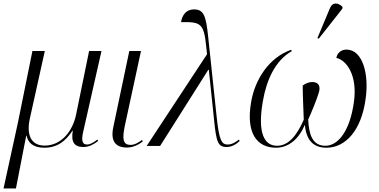

<svg xmlns="http://www.w3.org/2000/svg" viewBox="-56 -824 2137 1084"><path d="M-36 240H34L92 -58H94C102 -20 129 10 194 10C268 10 314 -27 353 -86H355C344 -21 364 6 415 6C447 6 475 -10 498 -28L494 -36C474 -21 454 -8 436 -8C408 -8 403 -30 413 -77L517 -536H447L374 -179C354 -80 288 -2 196 -2C118 -2 92 -64 113 -157L197 -536H127L45 -131Z M661 9C696 9 731 -9 750 -26L746 -34C725 -19 705 -6 681 -6C636 -6 634 -43 649 -115L740 -536H674L584 -108C566 -25 598 9 661 9Z M772 0H848L1120 -430H1123L1152 -153C1165 -23 1173 6 1224 6C1249 6 1276 -7 1297 -28L1293 -36C1276 -23 1255 -8 1229 -8C1195 -8 1181 -33 1167 -166L1119 -619C1107 -735 1094 -771 1039 -771C994 -771 972 -737 966 -699C1075 -701 1095 -694 1108 -564L1113 -518Z M1744 -606 1877 -775 1878 -785C1855 -809 1821 -815 1806 -776L1736 -609ZM1503 10C1573 10 1631 -39 1665 -119C1673 -38 1708 10 1787 10C1895 10 1984 -88 2008 -264C2029 -407 1991 -544 1900 -544C1871 -544 1848 -526 1843 -497C1899 -485 1964 -401 1942 -247C1920 -88 1855 -1 1781 -1C1706 -1 1688 -68 1684 -149C1703 -190 1732 -262 1743 -298C1756 -336 1744 -361 1707 -361C1692 -361 1671 -355 1653 -341C1653 -279 1657 -221 1659 -148C1620 -59 1573 -1 1508 -1C1435 -1 1397 -75 1428 -252C1448 -370 1497 -482 1591 -535L1588 -543C1464 -500 1384 -377 1362 -249C1331 -71 1395 10 1503 10Z"/></svg>

Font: Noto Serif Display Light
Style: Italic
Weight: 300
Italic angle: -12°
Designer: Monotype Design Team
Foundry: Monotype Imaging Inc.
Version: Version 2.009